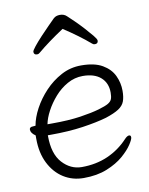

<svg xmlns="http://www.w3.org/2000/svg" viewBox="-84 -785 667 862"><g transform="rotate(-10 250.0 -354.0)"><path d="M250 -660Q215 -637 185 -615Q155 -593 130 -572Q125 -567 118 -567Q103 -567 103 -581Q103 -587 117.5 -605Q132 -623 152.5 -645Q173 -667 192 -686Q211 -705 220 -714Q231 -724 249 -724Q268 -724 280 -712Q291 -702 310 -683.5Q329 -665 348.5 -643.5Q368 -622 382 -605Q396 -588 396 -581Q396 -567 381 -567Q374 -567 369 -572Q319 -615 250 -660ZM102 -201V-198Q102 -116 139.5 -75Q177 -34 228 -34Q293 -34 346.5 -57.5Q400 -81 440 -124Q452 -137 461 -137Q469 -137 469 -127Q469 -118 454 -95Q439 -72 409.5 -46.5Q380 -21 334.5 -2.5Q289 16 228 16Q177 16 136.5 -9.5Q96 -35 72 -82.5Q48 -130 48 -195V-210Q27 -224 27 -240Q27 -252 44 -252Q46 -252 50.5 -252.5Q55 -253 55 -253Q61 -289 82.5 -329Q104 -369 137 -404Q170 -439 212 -461.5Q254 -484 303 -484Q364 -484 400 -463Q436 -442 451.5 -409Q467 -376 467 -340Q467 -311 460 -292Q453 -273 432.5 -259.5Q412 -246 372 -233Q327 -220 262 -210.5Q197 -201 114 -201ZM130 -250Q206 -250 259.5 -258Q313 -266 347 -276Q378 -285 391.5 -293Q405 -301 409 -312Q413 -323 413 -341Q413 -385 384 -410.5Q355 -436 302 -436Q265 -436 232 -417.5Q199 -399 173.5 -370Q148 -341 131 -309Q114 -277 109 -250Z"/></g></svg>

Font: Moon Stars Kai HW Light
Style: Regular
Weight: 300
Designer: GuiWonder
Version: Version 1.101